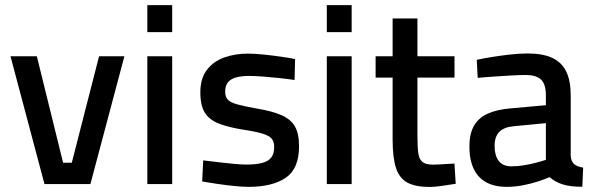

<svg xmlns="http://www.w3.org/2000/svg" viewBox="-20 -720 2325 751"><path d="M154 0 21 -500H124.1L226.8 -83.5H260.8L367.5 -500H466.6L333.6 0Z M556.3 0V-500H653.5V0ZM556.3 -594.2V-700H653.5V-594.2Z M952.8 10.9Q928 10.9 894.9 7.4Q861.7 4 828.7 -0.9Q795.7 -5.9 770.8 -10.1L774.8 -92.7Q800.4 -89.7 832.5 -85.7Q864.7 -81.7 895.3 -79Q925.9 -76.3 943.9 -76.3Q981.5 -76.3 1005.5 -82.7Q1029.5 -89.1 1041 -103.9Q1052.4 -118.7 1052.4 -144.8Q1052.4 -165.1 1043.2 -177Q1033.9 -189 1007.6 -197.1Q981.3 -205.3 930.1 -213Q874.6 -222 837.4 -236.1Q800.2 -250.1 781.9 -278.3Q763.6 -306.4 763.6 -358.1Q763.6 -414.2 789.9 -447.6Q816.2 -481 858.5 -495.6Q900.9 -510.3 948.4 -510.3Q975.8 -510.3 1009.6 -506.8Q1043.5 -503.4 1077 -498.6Q1110.4 -493.9 1134.2 -489L1132.2 -407Q1107.7 -411 1074.6 -414.5Q1041.4 -418 1009.3 -420.5Q977.2 -423 954.7 -423Q924.6 -423 903.6 -417.2Q882.6 -411.4 871.7 -398.1Q860.8 -384.7 860.8 -360.7Q860.8 -342.2 870.4 -331Q880.1 -319.7 906.7 -312.1Q933.3 -304.6 983.4 -295.6Q1044.4 -285.6 1080.9 -269.6Q1117.5 -253.6 1133.6 -225.4Q1149.7 -197.3 1149.7 -147.8Q1149.7 -59.8 1097.3 -24.4Q1044.9 10.9 952.8 10.9Z M1258.3 0V-500H1355.5V0ZM1258.3 -594.2V-700H1355.5V-594.2Z M1660.9 11.3Q1606.5 11.3 1574.7 -5.1Q1542.9 -21.5 1529.3 -61.9Q1515.7 -102.3 1515.7 -174.3V-416.5H1449.2V-500H1515.7V-647.9H1612.8V-500H1757.8V-416.5H1612.8V-190.3Q1612.8 -147.1 1616 -122.1Q1619.2 -97.2 1632.3 -86.6Q1645.4 -76 1673.4 -76Q1683.4 -76 1698.7 -76.8Q1714 -77.7 1729.9 -78.8Q1745.8 -79.8 1757.6 -80.2L1762.5 -1.1Q1740.9 2.1 1710.9 6.7Q1680.9 11.3 1660.9 11.3Z M1962.1 10.9Q1889.8 10.9 1853 -29.4Q1816.1 -69.6 1816.1 -146.4Q1816.1 -198.2 1834.5 -229.1Q1852.9 -260.1 1888.7 -275.9Q1924.5 -291.7 1977.3 -296.1L2115.2 -308.5V-347.4Q2115.2 -391.6 2095.7 -409.2Q2076.2 -426.7 2036.8 -426.7Q2012.1 -426.7 1977.7 -424.6Q1943.4 -422.6 1908.7 -420.3Q1874.1 -418.1 1848.5 -415.3L1844.8 -486Q1868.2 -491.2 1902.5 -496.8Q1936.8 -502.4 1973.9 -506.6Q2011 -510.9 2043.7 -510.9Q2103.5 -510.9 2140.6 -493.4Q2177.6 -475.9 2195 -439.8Q2212.3 -403.7 2212.3 -347.4V-109.6Q2214.3 -87.6 2226.5 -77.6Q2238.7 -67.7 2261 -64.4L2257.7 10.5Q2233.8 10.5 2215 8.3Q2196.2 6.1 2179.7 0.8Q2165.8 -3.6 2153.6 -10.4Q2141.4 -17.1 2129.6 -27.1Q2112 -19.4 2084.5 -10.3Q2056.9 -1.2 2025.2 4.8Q1993.5 10.9 1962.1 10.9ZM1980.7 -69.4Q2003.8 -69.4 2028.7 -73.4Q2053.6 -77.4 2076.5 -83.5Q2099.5 -89.5 2115.2 -94.7V-238.3L1988.8 -226.2Q1950.9 -222.7 1932.7 -203.9Q1914.6 -185.2 1914.6 -148.9Q1914.6 -112.1 1930.6 -90.8Q1946.6 -69.4 1980.7 -69.4Z"/></svg>

Font: TitilliumWeb ExtraLight
Style: Regular
Weight: 400
Designer: Mohamed Gaber, Accademia di Belle Arti di Urbino and others
Foundry: Kief Type Foundry, Accademia di Belle Arti di Urbino and others
Version: Version 3.000; ttfautohint (v1.8.2)